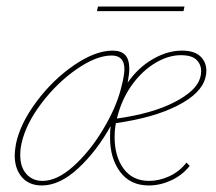

<svg xmlns="http://www.w3.org/2000/svg" viewBox="-20 -565 661 588"><path d="M612 -348Q612 -338 609 -327Q597 -279 523.5 -241.5Q450 -204 335 -188Q331 -168 331 -145Q331 -86 358.5 -48.5Q386 -11 437 -11Q467 -11 498 -25Q529 -39 551 -67L561 -57Q538 -28 504 -12.5Q470 3 436 3Q379 3 348 -38.5Q317 -80 317 -144Q317 -167 319 -179Q276 -102 219.5 -49.5Q163 3 108 3Q69 3 47 -22.5Q25 -48 25 -90Q25 -101 29 -125Q42 -187 92 -254Q142 -321 207 -365.5Q272 -410 325 -410Q351 -410 363.5 -396.5Q376 -383 376 -354Q376 -339 371 -312Q403 -358 448 -384Q493 -410 537 -410Q575 -410 593.5 -392.5Q612 -375 612 -348ZM596 -347Q596 -368 581.5 -382Q567 -396 534 -396Q496 -396 457 -373Q418 -350 387.5 -309.5Q357 -269 342 -217L338 -202Q446 -217 514 -252Q582 -287 593 -327Q596 -336 596 -347ZM350 -292Q361 -333 361 -353Q361 -395 322 -395Q275 -395 214.5 -353Q154 -311 106.5 -248Q59 -185 46 -126Q42 -109 42 -90Q42 -53 61 -32Q80 -11 110 -11Q155 -11 205 -56Q255 -101 295 -167.5Q335 -234 350 -292ZM280 -545H545L542 -531H277Z"/></svg>

Font: Ysabeau Thin
Style: Italic
Weight: 200
Italic angle: -12°
Designer: Christian Thalmann (Catharsis Fonts)
Version: Version 0.003